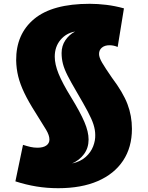

<svg xmlns="http://www.w3.org/2000/svg" viewBox="-20 -770 776 1010"><path d="M286 220Q227 220 172 211Q117 202 61 184L101 -8Q123 -1 140.5 3Q158 7 177 7Q207 7 223.5 -4.5Q240 -16 240 -36Q240 -58 222.5 -87.5Q205 -117 167 -177Q130 -235 108 -281Q86 -327 76 -367.5Q66 -408 65 -452Q64 -591 160 -670.5Q256 -750 452 -750Q494 -750 539.5 -744.5Q585 -739 632 -726L599 -523Q587 -528 576.5 -530Q566 -532 556 -532Q531 -532 516 -519.5Q501 -507 501 -486Q501 -468 517 -440.5Q533 -413 569 -361Q627 -284 650.5 -222.5Q674 -161 674 -92Q674 5 627.5 75Q581 145 494.5 182.5Q408 220 286 220ZM446 -36Q446 8 422 40.5Q398 73 359 90Q404 80 431 55.5Q458 31 470 0Q482 -31 481 -60Q481 -86 472 -114.5Q463 -143 441.5 -183.5Q420 -224 383 -287Q353 -338 335.5 -372.5Q318 -407 311 -434.5Q304 -462 304 -491Q304 -529 324 -558.5Q344 -588 375 -604Q328 -596 298 -560Q268 -524 268 -472Q268 -432 288 -382.5Q308 -333 353 -260Q402 -180 424 -128.5Q446 -77 446 -36Z"/></svg>

Font: Georama Extended Black
Style: Regular
Weight: 900
Width: 7
Designer: Jean-Baptiste Levee
Foundry: Production Type
Version: Version 1.000